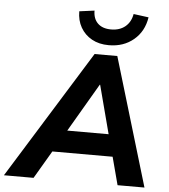

<svg xmlns="http://www.w3.org/2000/svg" viewBox="-110 -997 924 1052"><g transform="rotate(5 352.0 -471.0)"><path d="M-49 0 388 -705H513L724 0H576L527 -185L572 -153H166L221 -182L114 0ZM431 -540 259 -246 237 -274H541L511 -243L433 -540ZM461 -760Q407 -760 367.5 -782Q328 -804 306 -842.5Q284 -881 284 -931L367 -942Q367 -897 393 -872Q419 -847 466 -847Q513 -847 543.5 -872Q574 -897 582 -942L665 -931Q653 -853 597.5 -806.5Q542 -760 461 -760Z"/></g></svg>

Font: Nunito Sans 12pt ExtraLight ExtraBold
Style: Italic
Weight: 800
Italic angle: -9°
Version: Version 3.101;gftools[0.9.27]